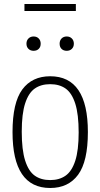

<svg xmlns="http://www.w3.org/2000/svg" viewBox="-20 -929 501 958"><path d="M42.5 -270Q42.5 -416.5 91.2 -482.5Q140 -548.5 230.5 -548.5Q418.5 -548.5 418.5 -270Q418.5 -123.5 369.8 -57.2Q321 9 230.5 9Q42.5 9 42.5 -270ZM372.5 -268Q372.5 -359 355.5 -412Q338.5 -465 307.5 -487Q276.5 -509 230.5 -509Q184.5 -509 153.5 -487.2Q122.5 -465.5 105.5 -413.2Q88.5 -361 88.5 -272Q88.5 -181 105.5 -127.8Q122.5 -74.5 153.5 -52.5Q184.5 -30.5 230.5 -30.5Q276 -30.5 307.2 -52.5Q338.5 -74.5 355.5 -126.8Q372.5 -179 372.5 -268ZM112 -711Q112 -727 122 -737Q132 -747 147.5 -747Q163.5 -747 173.2 -737Q183 -727 183 -711Q183 -694.5 173.2 -685Q163.5 -675.5 147.5 -675.5Q132 -675.5 122 -685.2Q112 -695 112 -711ZM277.5 -711Q277.5 -727 287.2 -737Q297 -747 313 -747Q328.5 -747 338.5 -737Q348.5 -727 348.5 -711Q348.5 -695 338.5 -685.2Q328.5 -675.5 313 -675.5Q297 -675.5 287.2 -685Q277.5 -694.5 277.5 -711ZM102 -874V-909H358.5V-874Z"/></svg>

Font: Encode Sans Condensed ExLight
Style: Regular
Weight: 275
Width: 3
Designer: Multiple Designers
Foundry: Impallari Type
Version: Version 2.000